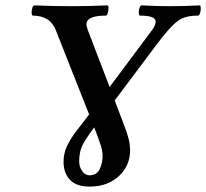

<svg xmlns="http://www.w3.org/2000/svg" viewBox="-20 -686 766 713"><path d="M314 7Q263 7 239.5 -18.5Q216 -44 216 -85Q216 -117 229.5 -145Q243 -173 264.5 -200.5Q286 -228 311 -261L188 -572Q167 -628 102 -628Q98 -628 97.5 -637.5Q97 -647 100 -656.5Q103 -666 108 -666Q177 -663 244 -663Q311 -663 378 -666Q383 -666 383 -656.5Q383 -647 380 -637.5Q377 -628 373 -628Q301 -628 301 -596Q301 -588 307 -572L387 -363L540 -568Q558 -590 558 -606Q558 -628 500 -628Q496 -628 495.5 -637.5Q495 -647 498 -656.5Q501 -666 506 -666Q560 -663 613 -663Q667 -663 721 -666Q725 -666 725.5 -656.5Q726 -647 723 -637.5Q720 -628 715 -628Q664 -628 639 -607Q610 -586 559 -517L406 -313L439 -226Q452 -193 457.5 -171Q463 -149 463 -128Q463 -88 443 -57.5Q423 -27 389.5 -10Q356 7 314 7ZM274 -86Q274 -67 285 -51Q296 -35 312 -35Q339 -35 350 -57.5Q361 -80 361 -107Q361 -126 353.5 -148.5Q346 -171 330 -213Q304 -179 289 -152Q274 -125 274 -86Z"/></svg>

Font: Junicode SmExp
Style: Bold Italic
Weight: 700
Width: 6
Italic angle: -11°
Designer: Peter S. Baker
Version: Version 2.205; ttfautohint (v1.8.4)